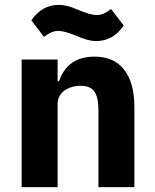

<svg xmlns="http://www.w3.org/2000/svg" viewBox="-20 -770 636 790"><path d="M375 -601Q343 -601 298 -621Q245 -643 220 -643Q192 -643 161 -618L109 -686Q152 -750 223 -750Q255 -750 300 -730Q353 -708 378 -708Q406 -708 437 -733L489 -665Q446 -601 375 -601ZM217 0H69V-525H217V-436H223Q258 -537 369 -537Q449 -537 491 -483Q533 -429 533 -329V0H385V-317Q385 -369 368.5 -393Q352 -417 312 -417Q273 -417 245 -397Q217 -377 217 -340Z"/></svg>

Font: Aneliza
Style: Bold
Weight: 700
Designer: Mike Abbink, Paul van der Laan, Pieter van Rosmalen
Foundry: Bold Monday
Version: Version 3.0